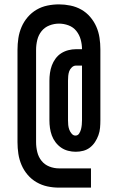

<svg xmlns="http://www.w3.org/2000/svg" viewBox="-20 -779 540 878"><path d="M250 79Q223 79 197 73.5Q171 68 147.5 54.5Q124 41 106.5 20.5Q89 0 78.5 -24.5Q68 -49 64 -75.5Q60 -102 60 -129V-551Q60 -578 64 -604.5Q68 -631 78.5 -655.5Q89 -680 106.5 -700.5Q124 -721 147 -734.5Q170 -748 196.5 -753.5Q223 -759 250 -759Q276 -759 302.5 -753.5Q329 -748 352 -735Q375 -722 392.5 -701.5Q410 -681 420.5 -657Q431 -633 435 -606.5Q439 -580 439 -554V-229Q439 -212 437.5 -194.5Q436 -177 430 -160.5Q424 -144 414.5 -129.5Q405 -115 391.5 -104.5Q378 -94 361 -89.5Q344 -85 326 -85Q309 -85 291.5 -89.5Q274 -94 259.5 -104Q245 -114 234 -128.5Q223 -143 217 -159.5Q211 -176 208.5 -193.5Q206 -211 206 -229V-410Q206 -428 208.5 -445.5Q211 -463 217 -479.5Q223 -496 234 -511Q245 -526 260 -535.5Q275 -545 292.5 -549.5Q310 -554 327 -554H355Q355 -576 349 -598Q343 -620 329 -637.5Q315 -655 293.5 -663Q272 -671 250 -671Q227 -671 205.5 -662.5Q184 -654 170 -636.5Q156 -619 150.5 -596.5Q145 -574 145 -551V-129Q145 -106 150.5 -83.5Q156 -61 170 -43.5Q184 -26 205.5 -17.5Q227 -9 250 -9H396V79ZM325 -159Q336 -159 342 -168.5Q348 -178 350.5 -188Q353 -198 354 -208.5Q355 -219 355 -229V-479H327Q317 -479 308.5 -471Q300 -463 296.5 -453Q293 -443 292 -432Q291 -421 291 -410V-229Q291 -218 292 -207.5Q293 -197 296.5 -187Q300 -177 307.5 -168Q315 -159 325 -159Z"/></svg>

Font: Iosevka SS04 Semibold
Style: Regular
Weight: 600
Monospace: yes
Designer: Belleve Invis
Foundry: Belleve Invis
Version: Version 19.0.0; ttfautohint (v1.8.4)